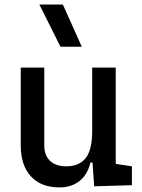

<svg xmlns="http://www.w3.org/2000/svg" viewBox="-20 -815 626 845"><path d="M242.2 9.8Q160.6 9.8 116 -38.8Q71.3 -87.4 71.3 -175.8V-517.6H174.8V-175.8Q174.8 -131.3 200.2 -107.2Q225.6 -83 271.5 -83Q328.1 -83 356.9 -118.9Q385.7 -154.8 385.7 -239.3L412.1 -99.6H377.9Q365.7 -46.9 330.1 -18.6Q294.4 9.8 242.2 9.8ZM394.5 4.9 385.7 -119.1V-210H489.3V-93.8L560.5 -83V0ZM385.7 -146.5V-517.6H489.3V-175.8ZM246.1 -609.4 153.3 -794.9H256.8L339.8 -609.4Z"/></svg>

Font: Cascadia Code
Style: Regular
Weight: 400
Monospace: yes
Designer: Aaron Bell
Foundry: Saja Typeworks
Version: Version 2106.017